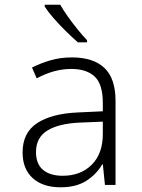

<svg xmlns="http://www.w3.org/2000/svg" viewBox="-20 -786 603 816"><path d="M237 10Q162 10 119 -29Q76 -68 76 -138Q76 -222 137.5 -262.5Q199 -303 309 -308L417 -313V-348Q417 -428 382.5 -460.5Q348 -493 283 -493Q210 -493 136 -453L116 -499Q154 -518 195.5 -530Q237 -542 286 -542Q376 -542 423.5 -497.5Q471 -453 471 -357V0H426L417 -88H415Q389 -44 346 -17Q303 10 237 10ZM246 -39Q323 -39 370 -86Q417 -133 417 -217V-269L320 -265Q229 -261 181 -231Q133 -201 133 -140Q133 -89 163 -64Q193 -39 246 -39ZM311 -606Q288 -626 260.5 -653Q233 -680 208.5 -708Q184 -736 170 -758V-766H236Q249 -743 268.5 -715.5Q288 -688 309.5 -661.5Q331 -635 350 -615V-606Z"/></svg>

Font: Noto Sans Mono SemiCondensed Light
Style: Regular
Weight: 300
Width: 4
Designer: Monotype Design Team
Foundry: Monotype Imaging Inc.
Version: Version 2.014; ttfautohint (v1.8.4.7-5d5b)